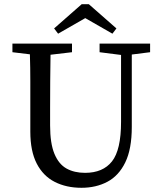

<svg xmlns="http://www.w3.org/2000/svg" viewBox="-20 -877 767 912"><path d="M453 -629V-670H693V-629L606 -618V-274Q606 -169 575 -105.5Q544 -42 490 -13.5Q436 15 367 15Q295 15 240 -13Q185 -41 154.5 -100Q124 -159 124 -252V-360Q124 -425 124 -490Q124 -555 122 -619L39 -629V-670H322V-629L220 -617Q219 -554 218.5 -489.5Q218 -425 218 -360V-281Q218 -196 238.5 -146.5Q259 -97 296 -76.5Q333 -56 384 -56Q469 -56 512 -110.5Q555 -165 555 -298V-616ZM402 -857 533 -742 514 -717 385 -791 256 -717 237 -742 368 -857Z"/></svg>

Font: Source Serif 4
Style: Regular
Weight: 400
Designer: Frank Grießhammer
Foundry: Adobe
Version: Version 4.005;hotconv 1.1.0;makeotfexe 2.6.0